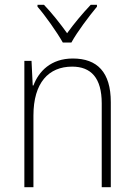

<svg xmlns="http://www.w3.org/2000/svg" viewBox="-20 -784 562 804"><path d="M243 -606H279C303 -650 352 -715 386 -756V-764H360C324 -726 290 -685 261 -645C233 -684 196 -731 164 -764H137V-756C170 -718 218 -650 243 -606ZM285 -539C193 -539 142 -485 120 -426H117L112 -529H82V0H120V-300C120 -438 184 -505 282 -505C361 -505 406 -458 406 -351V0H444V-356C444 -482 387 -539 285 -539Z"/></svg>

Font: Noto Sans Lao UI SemCond ExtLt
Style: Regular
Weight: 200
Width: 4
Designer: Monotype Design Team
Foundry: Monotype Imaging Inc.
Version: Version 2.000